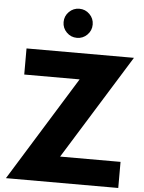

<svg xmlns="http://www.w3.org/2000/svg" viewBox="-68 -1156 906 1209"><g transform="rotate(5 384.5 -551.5)"><path d="M319 -1076Q346 -1103 384 -1103Q422 -1103 449 -1076Q476 -1049 476 -1011Q476 -973 449 -946Q422 -919 384 -919Q346 -919 319 -946Q292 -973 292 -1011Q292 -1049 319 -1076ZM753 -825 344 -165H726V0H16L424 -660H74V-825Z"/></g></svg>

Font: Hussar
Style: BoldWeb
Weight: 700
Foundry: Cannot Into Space Fonts
Version: Version 2.00